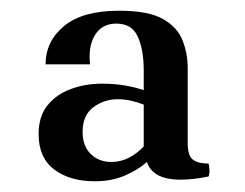

<svg xmlns="http://www.w3.org/2000/svg" viewBox="-20 -678 456 358"><path d="M330 -551V-411Q330 -388 339.5 -380.5Q349 -373 369 -373Q370 -369 370.5 -362Q371 -355 369 -349Q355 -346 341.5 -344.5Q328 -343 317 -343Q290 -343 274.5 -351.5Q259 -360 254 -376L248 -405V-547Q248 -585 237 -609.5Q226 -634 197 -634Q170 -634 157 -612.5Q144 -591 148 -558H65Q65 -601 99.5 -629.5Q134 -658 202 -658Q257 -658 284 -642.5Q311 -627 320.5 -602.5Q330 -578 330 -551ZM157 -340Q110 -340 81 -362Q52 -384 52 -428Q52 -461 68.5 -481.5Q85 -502 112 -512Q139 -522 170 -522Q194 -522 213.5 -518.5Q233 -515 248 -510V-483Q222 -493 200 -493Q174 -493 154 -478Q134 -463 134 -432Q134 -406 149 -391Q164 -376 188 -376Q205 -376 220.5 -384Q236 -392 248 -405L254 -376Q237 -361 212.5 -350.5Q188 -340 157 -340Z"/></svg>

Font: Poltawski Nowy SemiBold
Style: Regular
Weight: 600
Version: Version 1.001;gftools[0.9.25]